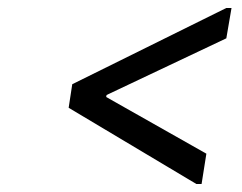

<svg xmlns="http://www.w3.org/2000/svg" viewBox="-20 -568 606 481"><path d="M547 -472 247 -330 246 -325 497 -183 485 -107H472L152 -298L161 -357L547 -548H560Z"/></svg>

Font: Be Vietnam
Style: Italic
Weight: 400
Italic angle: -9.33299°
Designer: Gabriel Lam
Foundry: TypeRant
Version: Version 3.000